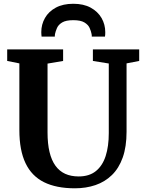

<svg xmlns="http://www.w3.org/2000/svg" viewBox="-20 -1010 783 1038"><path d="M384.9 8Q284.3 8 217.8 -25.1Q151.2 -58.2 118 -127.9Q84.7 -197.6 84.7 -306.6V-667.3L18.9 -680.5V-743H321.2V-680.5L237 -666.2V-293.9Q237 -233 247.8 -188.2Q258.5 -143.4 279.8 -114Q301.1 -84.6 332.5 -70.3Q363.9 -56.1 405.4 -56.1Q462.4 -56.1 498.3 -85Q534.2 -114 551.2 -166.4Q568.1 -218.9 568.1 -290V-666.7L482.2 -680.5V-743H732.5V-680.5L664.2 -667.3V-298Q664.2 -216.5 643.5 -158.4Q622.9 -100.4 585 -63.6Q547.2 -26.8 496.2 -9.4Q445.2 8 384.9 8ZM376.2 -989.6Q431.8 -989.6 470.3 -968.6Q508.8 -947.5 529 -912.6Q549.1 -877.6 549.1 -836Q549.1 -829.9 548.8 -823.9Q548.5 -817.9 547.5 -812.3H476.1Q476.1 -814.5 476.1 -818.3Q476.1 -822.1 475.1 -826Q472.2 -841.8 464.4 -859.1Q456.6 -876.4 436.4 -888.6Q416.1 -900.9 376.2 -900.9Q336.2 -900.9 316 -888.6Q295.9 -876.4 288.2 -858.9Q280.5 -841.4 277.3 -826Q276.8 -822.1 276.5 -818.3Q276.3 -814.5 276.3 -812.3H204.8Q204.2 -817.9 203.7 -824.1Q203.2 -830.3 203.2 -836.4Q203.2 -878 223.2 -912.9Q243.1 -947.9 281.9 -968.8Q320.6 -989.6 376.2 -989.6Z"/></svg>

Font: Merriweather Light
Style: Regular
Weight: 300
Designer: Eben Sorkin
Foundry: Eben Sorkin
Version: Version 2.100